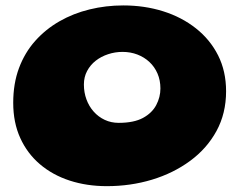

<svg xmlns="http://www.w3.org/2000/svg" viewBox="-20 -616 860 690"><path d="M364 53Q292 53 230.5 33Q169 13 123.5 -25.8Q78 -64.5 52.8 -120Q27.5 -175.5 27.5 -246.5Q27.5 -315.5 48.2 -371.2Q69 -427 106.5 -469Q144 -511 193.8 -539.5Q243.5 -568 302 -582.2Q360.5 -596.5 423 -596.5Q499.5 -596.5 566.2 -575.5Q633 -554.5 684 -514.2Q735 -474 763.8 -417Q792.5 -360 792.5 -288Q792.5 -208.5 758 -145.2Q723.5 -82 663.2 -37.8Q603 6.5 526 29.8Q449 53 364 53ZM406.5 -174.5Q461 -174.5 493.8 -192.2Q526.5 -210 541.5 -238.5Q556.5 -267 556.5 -298Q556.5 -327.5 546 -351.8Q535.5 -376 517 -393.2Q498.5 -410.5 473.8 -420Q449 -429.5 420.5 -429.5Q393.5 -429.5 368.5 -421.2Q343.5 -413 324 -397.8Q304.5 -382.5 293 -360.8Q281.5 -339 281.5 -312.5Q281.5 -283.5 290.8 -258.5Q300 -233.5 316.8 -214.8Q333.5 -196 356.5 -185.2Q379.5 -174.5 406.5 -174.5Z"/></svg>

Font: Gluten
Style: Bold
Weight: 700
Designer: Tyler Finck
Foundry: Etcetera Type Company
Version: Version 1.204